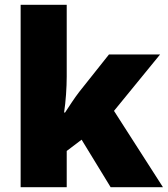

<svg xmlns="http://www.w3.org/2000/svg" viewBox="-20 -780 699 800"><path d="M258 -461V-760H66V0H258V-151L320 -198L441 0H659L455 -318L647 -553H434L310 -397C292 -374 266 -334 251 -311H247C254 -356 258 -416 258 -461Z"/></svg>

Font: Noto Sans Gujarati Black
Style: Regular
Weight: 900
Designer: Jelle Bosma - Monotype Design Team, Universal Thirst
Foundry: Monotype Imaging Inc.
Version: Version 2.106